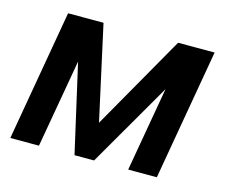

<svg xmlns="http://www.w3.org/2000/svg" viewBox="-80 -638 895 749"><g transform="rotate(15 367.0 -264.0)"><path d="M335.4 -147 552.7 -528.3H700.2L608.4 0H492.7L552.2 -340.8L355 0H275.9L194.8 -356.4L132.3 0H16.6L108.4 -528.3H251.5Z"/></g></svg>

Font: Roboto Medium
Style: Italic
Weight: 500
Italic angle: -12°
Designer: Google
Version: Version 2.134; 2016